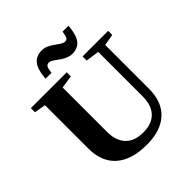

<svg xmlns="http://www.w3.org/2000/svg" viewBox="-229 -1015 1181 1181"><g transform="rotate(-45 361.0 -425.0)"><path d="M409.2 -59.6Q482.4 -59.6 522.5 -100.6Q562.5 -141.6 562.5 -221.2V-606.4L474.6 -619.1V-654.8H697.3V-619.1L623 -606.4V-225.1Q623 -111.8 557.6 -51.3Q492.2 9.3 370.6 9.3Q239.3 9.3 169.2 -52Q99.1 -113.3 99.1 -229V-606.4L24.9 -619.1V-654.8H336.9V-619.1L252.9 -606.4V-222.2Q252.9 -143.6 292.7 -101.6Q332.5 -59.6 409.2 -59.6ZM441.9 -710Q400.4 -710 345.7 -752.9Q317.9 -774.9 301.8 -774.9Q285.2 -774.9 278.8 -763.9Q272.5 -752.9 268.1 -718.8H216.8Q222.2 -793.9 248.3 -826.4Q274.4 -858.9 321.8 -858.9Q345.7 -858.9 365 -850.1Q384.3 -841.3 418.5 -816.9Q448.2 -794.9 461.9 -794.9Q471.2 -794.9 476.8 -798.1Q482.4 -801.3 486.1 -808.6Q489.7 -815.9 495.6 -849.6H546.9Q541.5 -775.4 515.9 -742.7Q490.2 -710 441.9 -710Z"/></g></svg>

Font: Liberation Serif
Style: Bold
Weight: 700
Designer: Steve Matteson
Foundry: Ascender Corporation
Version: Version 2.1.5